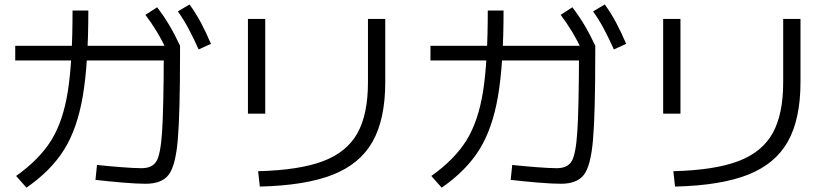

<svg xmlns="http://www.w3.org/2000/svg" viewBox="-20 -821 3790 867"><path d="M411.1 -8.8 418 -76.2Q461.9 -71.3 523.9 -66.4Q585.9 -61.5 619.1 -61.5Q667 -61.5 686 -92.3Q705.1 -123 711.9 -225.1Q718.8 -327.1 719.7 -585.9L757.8 -547.9H48.8V-614.3H793V-579.1Q793 -305.7 782.7 -188.5Q772.5 -71.3 741.2 -31.2Q710 8.8 637.7 8.8Q598.6 8.8 533.7 3.4Q468.8 -2 411.1 -8.8ZM307.6 -773.4H378.9Q378.9 -534.2 354 -387.7Q329.1 -241.2 270 -146Q210.9 -50.8 99.6 26.4L52.7 -26.4Q157.2 -100.6 210.9 -186.5Q264.6 -272.5 286.1 -407.2Q307.6 -542 307.6 -773.4ZM636.7 -753.9 689.5 -788.1Q719.7 -749 744.6 -707Q769.5 -665 793 -614.3L737.3 -585Q711.9 -638.7 688 -678.2Q664.1 -717.8 636.7 -753.9ZM783.2 -769.5 835.9 -800.8Q864.3 -761.7 886.7 -719.7Q909.2 -677.7 932.6 -623L877 -597.7Q853.5 -650.4 831.5 -691.4Q809.6 -732.4 783.2 -769.5Z M1641.6 -449.2V-735.4H1719.7V-450.2Q1719.7 -284.2 1663.1 -182.6Q1606.4 -81.1 1482.9 -32.2Q1359.4 16.6 1153.3 21.5L1145.5 -47.9Q1332 -52.7 1439 -93.3Q1545.9 -133.8 1593.8 -219.2Q1641.6 -304.7 1641.6 -449.2ZM1099.6 -735.4H1177.7V-307.6H1099.6Z M2286.1 -8.8 2293 -76.2Q2336.9 -71.3 2398.9 -66.4Q2460.9 -61.5 2494.1 -61.5Q2542 -61.5 2561 -92.3Q2580.1 -123 2586.9 -225.1Q2593.8 -327.1 2594.7 -585.9L2632.8 -547.9H1923.8V-614.3H2668V-579.1Q2668 -305.7 2657.7 -188.5Q2647.5 -71.3 2616.2 -31.2Q2585 8.8 2512.7 8.8Q2473.6 8.8 2408.7 3.4Q2343.8 -2 2286.1 -8.8ZM2182.6 -773.4H2253.9Q2253.9 -534.2 2229 -387.7Q2204.1 -241.2 2145 -146Q2085.9 -50.8 1974.6 26.4L1927.7 -26.4Q2032.2 -100.6 2085.9 -186.5Q2139.6 -272.5 2161.1 -407.2Q2182.6 -542 2182.6 -773.4ZM2511.7 -753.9 2564.5 -788.1Q2594.7 -749 2619.6 -707Q2644.5 -665 2668 -614.3L2612.3 -585Q2586.9 -638.7 2563 -678.2Q2539.1 -717.8 2511.7 -753.9ZM2658.2 -769.5 2710.9 -800.8Q2739.3 -761.7 2761.7 -719.7Q2784.2 -677.7 2807.6 -623L2752 -597.7Q2728.5 -650.4 2706.5 -691.4Q2684.6 -732.4 2658.2 -769.5Z M3516.6 -449.2V-735.4H3594.7V-450.2Q3594.7 -284.2 3538.1 -182.6Q3481.4 -81.1 3357.9 -32.2Q3234.4 16.6 3028.3 21.5L3020.5 -47.9Q3207 -52.7 3314 -93.3Q3420.9 -133.8 3468.8 -219.2Q3516.6 -304.7 3516.6 -449.2ZM2974.6 -735.4H3052.7V-307.6H2974.6Z"/></svg>

Font: Pretendard JP Variable
Style: Regular
Weight: 400
Designer: Base glyphs from Inter by Rasmus Andersson; Hangul glyphs from Noto Sans CJK(Source Han Sans) by Jang Soo-young and Kang
Foundry: Kil Hyung-jin
Version: Version 1.307;Glyphs 3.2 (3192)